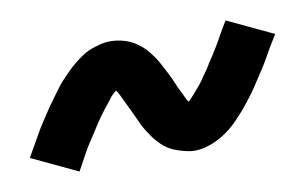

<svg xmlns="http://www.w3.org/2000/svg" viewBox="-48 -482 588 367"><g transform="rotate(-10 246.0 -299.0)"><path d="M81 -181 -8 -223Q-2 -234 4.5 -245Q11 -256 16.5 -266Q22 -276 28 -285Q34 -294 39.5 -302.5Q45 -311 50.5 -318.5Q56 -326 61 -333Q66 -340 71 -346.5Q76 -353 81 -358.5Q86 -364 94.5 -372.5Q103 -381 110.5 -387Q118 -393 126 -398.5Q134 -404 143 -407.5Q152 -411 162 -413.5Q172 -416 182 -416Q189 -416 195.5 -415Q202 -414 209 -412Q216 -410 222 -407Q228 -404 233.5 -400Q239 -396 244 -391.5Q249 -387 252.5 -382.5Q256 -378 260 -372.5Q264 -367 267.5 -361Q271 -355 274 -349Q277 -343 280 -337.5Q283 -332 285.5 -326.5Q288 -321 291 -313.5Q294 -306 297.5 -299.5Q301 -293 303.5 -287Q306 -281 310.5 -275Q315 -269 315 -268L314 -267Q312 -267 309 -268Q306 -269 304 -269H301Q301 -270 306 -273.5Q311 -277 315.5 -282Q320 -287 324 -291.5Q328 -296 330.5 -299Q333 -302 335.5 -305Q338 -308 340.5 -311.5Q343 -315 345.5 -319Q348 -323 351.5 -327.5Q355 -332 357.5 -336.5Q360 -341 363.5 -346Q367 -351 370 -356Q373 -361 376.5 -366.5Q380 -372 383.5 -378Q387 -384 390.5 -390.5Q394 -397 398 -403.5Q402 -410 406 -417L495 -375Q488 -364 481.5 -353Q475 -342 469.5 -332Q464 -322 458 -313Q452 -304 446.5 -295.5Q441 -287 436 -279.5Q431 -272 425.5 -265Q420 -258 415 -251.5Q410 -245 405 -239.5Q400 -234 392 -225.5Q384 -217 376.5 -211Q369 -205 361 -200Q353 -195 344 -191Q335 -187 325 -184.5Q315 -182 305 -182Q298 -182 291 -183.5Q284 -185 277.5 -187Q271 -189 265 -191.5Q259 -194 253 -198Q247 -202 242.5 -206.5Q238 -211 234 -215.5Q230 -220 226 -226Q222 -232 218.5 -237.5Q215 -243 212 -249Q209 -255 206.5 -261Q204 -267 201.5 -272Q199 -277 195.5 -284.5Q192 -292 188.5 -299Q185 -306 182.5 -311.5Q180 -317 175.5 -323Q171 -329 172 -331H173Q175 -331 177.5 -330Q180 -329 182 -329H185Q185 -328 180.5 -324.5Q176 -321 171 -316.5Q166 -312 162.5 -307Q159 -302 156.5 -299Q154 -296 151.5 -293Q149 -290 146.5 -286.5Q144 -283 141 -279Q138 -275 135 -270.5Q132 -266 129 -261.5Q126 -257 123 -252Q120 -247 116.5 -242Q113 -237 109.5 -231.5Q106 -226 102.5 -220Q99 -214 95.5 -207.5Q92 -201 88.5 -194.5Q85 -188 81 -181Z"/></g></svg>

Font: Iosevka
Style: Bold Italic
Weight: 700
Italic angle: -9°
Monospace: yes
Designer: Belleve Invis
Foundry: Belleve Invis
Version: Version 32.5.0; ttfautohint (v1.8.4)